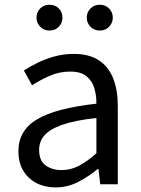

<svg xmlns="http://www.w3.org/2000/svg" viewBox="-20 -787 603 820"><path d="M217.2 13.4Q171.9 13.4 136.1 -4.9Q100.2 -23.2 79.4 -57.9Q58.6 -92.5 58.6 -141.3Q58.6 -230.1 138.5 -277.5Q218.3 -325 391.7 -344.2Q392.1 -379.4 382.8 -410.5Q373.5 -441.7 349.2 -461.5Q324.9 -481.3 280 -481.3Q232.6 -481.3 191.1 -462.8Q149.7 -444.3 117 -422.7L81.9 -486Q107 -502.3 139.8 -518.5Q172.6 -534.7 211.9 -545.7Q251.1 -556.8 294.5 -556.8Q361.2 -556.8 402.8 -529.1Q444.3 -501.4 463.7 -451.5Q483.1 -401.6 483.1 -334V0H408.2L400.5 -64.9H396.7Q358.6 -32.7 313.3 -9.7Q267.9 13.4 217.2 13.4ZM242.8 -60.6Q282 -60.6 317.3 -79Q352.5 -97.4 391.7 -132.4V-283.2Q300.7 -273.1 246.8 -254.3Q193 -235.5 170 -209.1Q147.1 -182.6 147.1 -147.4Q147.1 -100.4 174.9 -80.5Q202.6 -60.6 242.8 -60.6ZM191 -656.5Q167.4 -656.5 151.7 -672.7Q135.9 -688.9 135.9 -711.7Q135.9 -734.8 151.7 -750.8Q167.4 -766.8 191 -766.8Q215.6 -766.8 231.2 -750.8Q246.7 -734.8 246.7 -711.7Q246.7 -688.9 231.2 -672.7Q215.6 -656.5 191 -656.5ZM406.2 -656.5Q382.6 -656.5 366.5 -672.7Q350.5 -688.9 350.5 -711.7Q350.5 -734.8 366.5 -750.8Q382.6 -766.8 406.2 -766.8Q430.2 -766.8 445.9 -750.8Q461.7 -734.8 461.7 -711.7Q461.7 -688.9 445.9 -672.7Q430.2 -656.5 406.2 -656.5Z"/></svg>

Font: Noto Sans TC Thin
Style: Regular
Weight: 100
Designer: Ryoko NISHIZUKA 西塚涼子 (kana, bopomofo & ideographs); Paul D. Hunt (Latin, Greek & Cyrillic); Sandoll Communications 산돌커뮤니
Foundry: Adobe
Version: Version 2.004-H2;hotconv 1.0.118;makeotfexe 2.5.65603